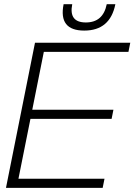

<svg xmlns="http://www.w3.org/2000/svg" viewBox="-20 -904 649 924"><path d="M606.9 -698.2 598.1 -654.3H190.9L135.3 -376H525.9L517.1 -332H126.5L68.8 -43.9H482.9L474.1 0H8.8L148.4 -698.2ZM286.1 -883.8H327.6Q310.1 -795.9 393.1 -795.9Q476.1 -795.9 493.7 -883.8H535.2Q509.8 -756.8 385.3 -756.8Q260.7 -756.8 286.1 -883.8Z"/></svg>

Font: Sansation Light
Style: Light Italic
Weight: 300
Designer: Bernd Montag
Version: Version 1.301